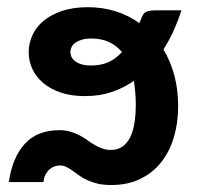

<svg xmlns="http://www.w3.org/2000/svg" viewBox="-20 -514 561 542"><path d="M4.9 0Q14.6 -68.8 49.8 -107.7Q85 -146.5 147.5 -146.5Q165 -146.5 179 -142.3Q192.9 -138.2 204.3 -132.1Q215.8 -126 226.1 -118.7Q236.3 -111.3 246.6 -105.2Q256.8 -99.1 268.3 -95Q279.8 -90.8 293.5 -90.8Q312 -90.8 325.2 -99.9Q338.4 -108.9 346.9 -125.5Q355.5 -142.1 359.4 -166Q363.3 -189.9 363.3 -219.7Q363.3 -237.3 361.8 -253.7Q360.4 -270 357.9 -285.6Q329.1 -265.6 295.2 -254.2Q261.2 -242.7 219.7 -242.7Q180.7 -242.7 150.9 -252.9Q121.1 -263.2 101.1 -280.5Q81.1 -297.9 71 -320.1Q61 -342.3 61 -366.7Q61 -391.1 71.3 -414.1Q81.5 -437 102.3 -454.6Q123 -472.2 154.5 -482.9Q186 -493.7 228 -493.7Q269.5 -493.7 306.2 -482.2Q342.8 -470.7 373.5 -448.7Q374 -449.7 374.3 -451.2Q374.5 -452.6 375.5 -453.6Q378.9 -461.4 381.1 -467.3Q383.3 -473.1 387.5 -477.1Q391.6 -481 399.2 -482.9Q406.7 -484.9 419.9 -484.9H492.2Q483.9 -458.5 471.4 -430.2Q459 -401.9 441.4 -374.5Q461.4 -341.3 472.2 -301Q482.9 -260.7 482.9 -213.9Q482.9 -167 470.7 -126.2Q458.5 -85.4 434.8 -55.7Q411.1 -25.9 375.7 -8.8Q340.3 8.3 294.4 8.3Q271.5 8.3 254.6 4.2Q237.8 0 225.1 -6.1Q212.4 -12.2 202.6 -19.3Q192.9 -26.4 184.3 -32.5Q175.8 -38.6 167.5 -42.7Q159.2 -46.9 149.4 -46.9Q142.1 -46.9 134.5 -44.4Q127 -42 120.4 -36.4Q113.8 -30.8 108.9 -22Q104 -13.2 102.5 0ZM237.8 -329.1Q263.7 -329.1 284.7 -337.9Q305.7 -346.7 324.2 -367.2Q309.1 -385.3 287.8 -395.3Q266.6 -405.3 237.3 -405.3Q221.2 -405.3 210 -401.6Q198.7 -397.9 191.7 -392.6Q184.6 -387.2 181.6 -380.1Q178.7 -373 178.7 -366.7Q178.7 -360.4 181.6 -353.8Q184.6 -347.2 191.7 -341.6Q198.7 -335.9 210 -332.5Q221.2 -329.1 237.8 -329.1Z"/></svg>

Font: Carlito
Style: Bold
Weight: 700
Designer: Lukasz Dziedzic
Foundry: tyPoland Lukasz Dziedzic
Version: Version 1.104